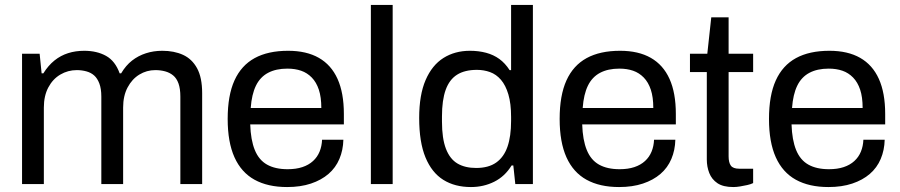

<svg xmlns="http://www.w3.org/2000/svg" viewBox="-20 -743 3633 775"><path d="M69 0V-526H140L148 -447H155Q175 -479 200 -499Q225 -519 255 -528.5Q285 -538 320 -538Q371 -538 408 -517.5Q445 -497 463 -447H469Q488 -479 513 -498.5Q538 -518 569 -528Q600 -538 635 -538Q683 -538 719 -521.5Q755 -505 775.5 -467.5Q796 -430 796 -367V0H708V-353Q708 -385 700.5 -406Q693 -427 679 -438.5Q665 -450 646.5 -455Q628 -460 607 -460Q572 -460 542.5 -442Q513 -424 495 -390Q477 -356 477 -309V0H389V-353Q389 -385 381 -406Q373 -427 360 -438.5Q347 -450 328.5 -455Q310 -460 290 -460Q254 -460 223.5 -442Q193 -424 175 -390Q157 -356 157 -309V0Z M1139 12Q1061 12 1007.5 -17.5Q954 -47 926.5 -108Q899 -169 899 -263Q899 -358 926.5 -418.5Q954 -479 1008 -508.5Q1062 -538 1143 -538Q1217 -538 1267 -509.5Q1317 -481 1342.5 -424.5Q1368 -368 1368 -283V-241H990Q992 -178 1008.5 -137.5Q1025 -97 1058 -78.5Q1091 -60 1141 -60Q1175 -60 1200.5 -68.5Q1226 -77 1243.5 -93Q1261 -109 1270 -131Q1279 -153 1280 -179H1366Q1365 -137 1350 -101.5Q1335 -66 1306 -41Q1277 -16 1235 -2Q1193 12 1139 12ZM992 -307H1277Q1277 -351 1267 -381Q1257 -411 1238.5 -430Q1220 -449 1195.5 -457.5Q1171 -466 1140 -466Q1094 -466 1062 -449Q1030 -432 1013 -397Q996 -362 992 -307Z M1477 0V-723H1565V0Z M1881 12Q1816 12 1769.5 -17Q1723 -46 1697.5 -107.5Q1672 -169 1672 -267Q1672 -360 1698 -420Q1724 -480 1770 -509Q1816 -538 1877 -538Q1912 -538 1942 -530Q1972 -522 1995.5 -505Q2019 -488 2037 -460H2043V-723H2131V0H2060L2052 -75H2045Q2018 -31 1975 -9.5Q1932 12 1881 12ZM1902 -65Q1952 -65 1983 -87Q2014 -109 2028.5 -151Q2043 -193 2043 -255V-271Q2043 -325 2032 -362Q2021 -399 2002 -421Q1983 -443 1958 -452Q1933 -461 1905 -461Q1856 -461 1825 -441.5Q1794 -422 1779 -380.5Q1764 -339 1764 -273V-252Q1764 -184 1780 -142.5Q1796 -101 1826.5 -83Q1857 -65 1902 -65Z M2479 12Q2401 12 2347.5 -17.5Q2294 -47 2266.5 -108Q2239 -169 2239 -263Q2239 -358 2266.5 -418.5Q2294 -479 2348 -508.5Q2402 -538 2483 -538Q2557 -538 2607 -509.5Q2657 -481 2682.5 -424.5Q2708 -368 2708 -283V-241H2330Q2332 -178 2348.5 -137.5Q2365 -97 2398 -78.5Q2431 -60 2481 -60Q2515 -60 2540.5 -68.5Q2566 -77 2583.5 -93Q2601 -109 2610 -131Q2619 -153 2620 -179H2706Q2705 -137 2690 -101.5Q2675 -66 2646 -41Q2617 -16 2575 -2Q2533 12 2479 12ZM2332 -307H2617Q2617 -351 2607 -381Q2597 -411 2578.5 -430Q2560 -449 2535.5 -457.5Q2511 -466 2480 -466Q2434 -466 2402 -449Q2370 -432 2353 -397Q2336 -362 2332 -307Z M2940 12Q2899 12 2876 -3.5Q2853 -19 2843 -44.5Q2833 -70 2833 -99V-452H2765V-526H2835L2851 -673H2921V-526H3020V-452H2921V-112Q2921 -87 2930 -74.5Q2939 -62 2964 -62H3020V-4Q3010 1 2996 4Q2982 7 2967.5 9.5Q2953 12 2940 12Z M3324 12Q3246 12 3192.5 -17.5Q3139 -47 3111.5 -108Q3084 -169 3084 -263Q3084 -358 3111.5 -418.5Q3139 -479 3193 -508.5Q3247 -538 3328 -538Q3402 -538 3452 -509.5Q3502 -481 3527.5 -424.5Q3553 -368 3553 -283V-241H3175Q3177 -178 3193.5 -137.5Q3210 -97 3243 -78.5Q3276 -60 3326 -60Q3360 -60 3385.5 -68.5Q3411 -77 3428.5 -93Q3446 -109 3455 -131Q3464 -153 3465 -179H3551Q3550 -137 3535 -101.5Q3520 -66 3491 -41Q3462 -16 3420 -2Q3378 12 3324 12ZM3177 -307H3462Q3462 -351 3452 -381Q3442 -411 3423.5 -430Q3405 -449 3380.5 -457.5Q3356 -466 3325 -466Q3279 -466 3247 -449Q3215 -432 3198 -397Q3181 -362 3177 -307Z"/></svg>

Font: Archivo SemiBold
Style: Regular
Weight: 400
Version: Version 2.001